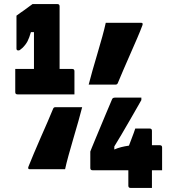

<svg xmlns="http://www.w3.org/2000/svg" viewBox="-20 -822 840 944"><path d="M416 -406Q423 -434 434.5 -474.5Q446 -515 459 -558.5Q472 -602 483 -642Q494 -682 500 -710H674Q685 -710 680 -697Q670 -670 654 -633Q638 -596 620 -555Q602 -514 586 -477Q570 -440 559 -413Q556 -406 548 -406ZM727 102H622Q611 102 611 91V15H435Q424 15 424 4V-77Q424 -78 431.5 -96Q439 -114 450.5 -142Q462 -170 475.5 -202Q489 -234 501 -263Q513 -292 521.5 -311.5Q530 -331 531 -334Q533 -339 537 -340.5Q541 -342 545 -342H675V-330Q672 -325 656.5 -297.5Q641 -270 619.5 -233Q598 -196 577 -160Q556 -124 542 -102V-87Q558 -94 575.5 -98.5Q593 -103 614 -106Q618 -117 625 -135Q632 -153 638 -169.5Q644 -186 645 -190H716Q727 -190 727 -179V-108H766Q777 -108 777 -97V15H727ZM384 -295Q377 -267 365.5 -226.5Q354 -186 341 -142Q328 -98 317 -58Q306 -18 300 10H126Q115 10 120 -3Q131 -30 146.5 -67.5Q162 -105 180 -145.5Q198 -186 214 -223Q230 -260 241 -287Q244 -295 252 -295ZM55 -483H147V-664H132Q124 -636 115.5 -619.5Q107 -603 91 -587Q81 -578 77.5 -576Q74 -574 70 -574Q61 -574 61 -583V-745Q70 -752 79.5 -758.5Q89 -765 99 -772Q110 -780 120 -787.5Q130 -795 140 -802H262Q273 -802 273 -791V-483H335Q346 -483 346 -472V-358H66Q55 -358 55 -369Z"/></svg>

Font: Recursive Sn Lnr St Blk
Style: Regular
Weight: 900
Version: Version 1.079;hotconv 1.0.112;makeotfexe 2.5.65598; ttfautoh